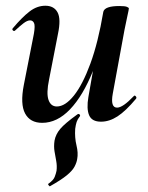

<svg xmlns="http://www.w3.org/2000/svg" viewBox="-20 -415 516 669"><path d="M154 234Q153 235 149.5 230.5Q146 226 149 225Q166 213 170.5 201.5Q175 190 177 180Q179 163 176 146.5Q173 130 170 112.5Q167 95 170 75Q174 53 190 34Q206 15 249 -16Q254 -20 257.5 -16Q261 -12 257 -8Q250 1 247 10Q244 19 242 34Q240 65 246.5 91.5Q253 118 249 139Q247 152 239.5 166Q232 180 212.5 196Q193 212 154 234ZM127 13Q85 13 67.5 -19.5Q50 -52 63 -119L98 -297Q103 -326 98.5 -335Q94 -344 85 -344Q75 -344 62 -334Q49 -324 33 -309Q29 -305 25 -309Q21 -313 25 -317Q57 -355 83 -375Q109 -395 138 -395Q168 -395 180.5 -372Q193 -349 182 -297L151 -138Q141 -90 149 -67Q157 -44 178 -44Q207 -44 237.5 -82Q268 -120 295 -193.5Q322 -267 340 -374L358 -373Q339 -255 304 -168Q269 -81 224 -34Q179 13 127 13ZM332 9Q300 9 290.5 -13.5Q281 -36 288 -77L340 -374Q345 -394 396 -394Q416 -394 422.5 -391Q429 -388 429 -386Q429 -382 424 -360Q419 -338 414 -312L373 -89Q364 -40 388 -40Q398 -40 412.5 -50Q427 -60 446 -80Q449 -84 453 -79.5Q457 -75 454 -71Q418 -28 389.5 -9.5Q361 9 332 9Z"/></svg>

Font: Cormorant Infant Light
Style: Italic
Weight: 300
Italic angle: -10°
Designer: Christian Thalmann (Catharsis Fonts)
Foundry: Catharsis Fonts
Version: Version 4.001